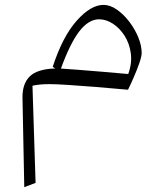

<svg xmlns="http://www.w3.org/2000/svg" viewBox="-20 -401 666 788"><path d="M207 -120.1 196.3 -126.5Q236.8 -251 294.7 -315.9Q352.5 -380.9 404.8 -380.9Q432.1 -380.9 459.7 -361.6Q487.3 -342.3 510.5 -312Q533.7 -281.7 547.6 -247.6Q561.5 -213.4 561.5 -183.6Q561.5 -169.9 551.8 -141.8Q542 -113.8 528.8 -83.5Q515.6 -53.2 505.4 -32.7Q436.5 -39.1 372.3 -44.2Q308.1 -49.3 258.3 -52.5Q208.5 -55.7 183.6 -55.7Q160.6 -55.7 143.8 -54Q127 -52.2 113.3 -49.3L126 349.6L79.6 367.2L72.3 1Q71.3 -57.1 102.1 -87.4Q132.8 -117.7 207 -120.1ZM230 -119.6Q254.9 -118.2 301.8 -114.5Q348.6 -110.8 403.3 -106.2Q458 -101.6 506.3 -97.2Q522.5 -142.1 516.8 -182.6Q511.2 -223.1 491.2 -254.4Q471.2 -285.6 443.4 -303.7Q415.5 -321.8 386.7 -321.8Q343.8 -321.8 305.9 -272.9Q268.1 -224.1 230 -119.6Z"/></svg>

Font: Pinar-FD Light
Style: Regular
Weight: 300
Designer: Amin Abedi
Version: Version 2.000